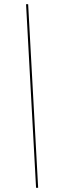

<svg xmlns="http://www.w3.org/2000/svg" viewBox="-20 -780 286 921"><path d="M153 121 105 -760H115L163 121Z"/></svg>

Font: Noto Serif Display SemiCondensed ExtraLight
Style: Italic
Weight: 200
Width: 4
Italic angle: -12°
Designer: Monotype Design Team
Foundry: Monotype Imaging Inc.
Version: Version 2.009